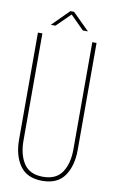

<svg xmlns="http://www.w3.org/2000/svg" viewBox="-93 -879 553 932"><g transform="rotate(10 183.5 -412.5)"><path d="M185 -815 117 -748H94L176 -830H194L277 -748H252ZM328 -700V-173Q328 -94 293.5 -44.5Q259 5 184 5Q109 5 74 -44.5Q39 -94 39 -173V-700H61V-172Q61 -102 90 -58.5Q119 -15 184 -15Q249 -15 278 -58.5Q307 -102 307 -172V-700Z"/></g></svg>

Font: Bebas Neue Light
Style: Regular
Weight: 300
Designer: Ryoichi Tsunekawa
Foundry: Ryoichi Tsunekawa
Version: Version 1.003;PS 001.003;hotconv 1.0.70;makeotf.lib2.5.58329